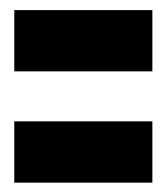

<svg xmlns="http://www.w3.org/2000/svg" viewBox="-20 -438 338 390"><path d="M9 -293V-417.5H289.5V-293ZM9 -67V-191.5H289.5V-67Z"/></svg>

Font: Anybody Black
Style: Regular
Weight: 900
Designer: Tyler Finck
Foundry: Etcetera Type Company
Version: Version 1.010; ttfautohint (v1.8.3) -l 8 -r 50 -G 200 -x 14 